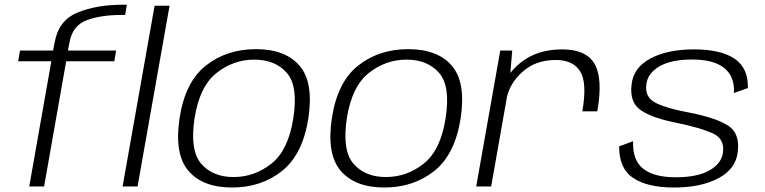

<svg xmlns="http://www.w3.org/2000/svg" viewBox="-20 -810 3324 834"><path d="M107 0H171.5L267.5 -544H476.5L484.5 -590.5H275L282 -626Q295 -699 356.2 -722Q417.5 -745 506 -745H523.5L531 -789.5H514.5Q398.5 -789.5 316.2 -755.2Q234 -721 217.5 -626L210.5 -590.5H67L59 -544H203ZM512.5 0H577.5L716.5 -785H651.5Z M988 4.5Q1114.5 4.5 1204.8 -67.2Q1295 -139 1319.5 -296.5Q1343 -453 1281 -524.8Q1219 -596.5 1092 -596.5Q964.5 -596.5 874.2 -525.2Q784 -454 760 -296.5Q736.5 -140.5 798.5 -68Q860.5 4.5 988 4.5ZM994.5 -41Q904 -41 854 -98.8Q804 -156.5 825 -296Q847 -435 920.5 -493Q994 -551 1084.5 -551Q1175.5 -551 1225.8 -493.5Q1276 -436 1254 -296Q1232.5 -157.5 1159 -99.2Q1085.5 -41 994.5 -41Z M1649.5 4.5Q1776 4.5 1866.2 -67.2Q1956.5 -139 1981 -296.5Q2004.5 -453 1942.5 -524.8Q1880.5 -596.5 1753.5 -596.5Q1626 -596.5 1535.8 -525.2Q1445.5 -454 1421.5 -296.5Q1398 -140.5 1460 -68Q1522 4.5 1649.5 4.5ZM1656 -41Q1565.5 -41 1515.5 -98.8Q1465.5 -156.5 1486.5 -296Q1508.5 -435 1582 -493Q1655.5 -551 1746 -551Q1837 -551 1887.2 -493.5Q1937.5 -436 1915.5 -296Q1894 -157.5 1820.5 -99.2Q1747 -41 1656 -41Z M2509.5 -326.5H2574.5Q2599.5 -468 2563 -531.8Q2526.5 -595.5 2422 -595.5Q2314 -595.5 2242.5 -538.8Q2171 -482 2157.5 -403.5L2180 -379Q2192 -446.5 2249.5 -498Q2307 -549.5 2394 -549.5Q2470 -549.5 2500.5 -499.2Q2531 -449 2509.5 -326.5ZM2048.5 0H2113.5L2193.5 -453.5L2205 -590.5H2153Z M2907.5 4.5Q3025.5 4.5 3101 -36Q3176.5 -76.5 3184.5 -149.5Q3195 -231 3142.5 -264.5Q3090 -298 2976.5 -320.5Q2880 -338 2830 -362.2Q2780 -386.5 2787.5 -443Q2793 -492 2844.5 -521.8Q2896 -551.5 2987 -551.5Q3080 -551.5 3126 -514.5Q3172 -477.5 3168 -406L3228.5 -427.5Q3231 -514 3171 -554.8Q3111 -595.5 2994.5 -595.5Q2879.5 -595.5 2805.8 -556.2Q2732 -517 2723.5 -444Q2713.5 -364 2765.2 -330Q2817 -296 2921.5 -276Q3023.5 -254.5 3075.8 -231Q3128 -207.5 3120.5 -148Q3115 -101 3062.8 -70.5Q3010.5 -40 2914.5 -40Q2821 -40 2774 -77Q2727 -114 2730 -196.5L2669.5 -174.5Q2668.5 -78 2730.5 -36.8Q2792.5 4.5 2907.5 4.5Z"/></svg>

Font: Anybody SemiExpanded Light
Style: Italic
Weight: 300
Width: 6
Italic angle: -10°
Version: Version 1.113;gftools[0.9.25]